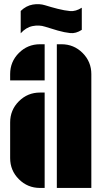

<svg xmlns="http://www.w3.org/2000/svg" viewBox="-20 -926 500 946"><path d="M30 -561Q30 -622 73 -665Q116 -708 177 -708H200V-530H30ZM30 -323Q30 -384 73 -427Q116 -470 177 -470H200V0H177Q116 0 73 -43Q30 -86 30 -147ZM283 -708Q344 -708 387 -665Q430 -622 430 -561V0H260V-708ZM82 -762V-872Q109 -898 141.5 -903.5Q174 -909 202.5 -900Q231 -891 264.5 -882.5Q298 -874 325.5 -871.5Q353 -869 383 -888V-779Q354 -760 326 -763Q298 -766 264.5 -775.5Q231 -785 202 -794.5Q173 -804 140.5 -797.5Q108 -791 82 -762Z"/></svg>

Font: Promplate
Style: Bold
Weight: 400
Designer: Evgeny Tarasenko
Foundry: Evgeny Tarasenko
Version: Version 1.000